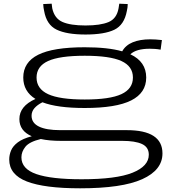

<svg xmlns="http://www.w3.org/2000/svg" viewBox="-20 -800 927 1040"><path d="M414 220Q221 220 125.5 183Q30 146 30 64Q30 39 40 15Q50 -9 76.5 -29Q103 -49 152 -62Q85 -91 85 -155Q85 -225 172 -264Q106 -305 106 -380Q106 -463 187 -503.5Q268 -544 439 -544Q565 -544 642 -522Q660 -555 699 -571Q738 -587 794 -587Q821 -587 857 -583L850 -531Q834 -534 819.5 -535Q805 -536 791 -536Q718 -536 686 -506Q772 -466 772 -380Q772 -297 690.5 -256Q609 -215 439 -215Q290 -215 210 -246Q182 -232 166.5 -214Q151 -196 151 -173Q151 -134 191 -114.5Q231 -95 306 -95H667Q860 -95 860 31Q860 121 750.5 170.5Q641 220 414 220ZM439 -261Q575 -261 637.5 -290Q700 -319 700 -380Q700 -441 637.5 -469.5Q575 -498 439 -498Q303 -498 240.5 -469.5Q178 -441 178 -380Q178 -319 240.5 -290Q303 -261 439 -261ZM96 52Q96 115 177 143Q258 171 422 171Q610 171 698 135.5Q786 100 786 38Q786 -3 749 -20Q712 -37 642 -37H311Q247 -37 201 -47Q139 -32 117.5 -5Q96 22 96 52ZM443 -613Q341 -613 286.5 -639.5Q232 -666 219 -741Q215 -758 214 -778L260 -780Q261 -773 261.5 -766.5Q262 -760 263 -755Q275 -700 318.5 -681Q362 -662 443 -662Q524 -662 568 -680.5Q612 -699 622 -754Q623 -760 624 -766.5Q625 -773 626 -780L672 -778Q672 -768 670.5 -758.5Q669 -749 667 -740Q653 -665 599.5 -639Q546 -613 443 -613Z"/></svg>

Font: Georama ExtraExtended Light
Style: Regular
Weight: 300
Width: 8
Designer: Jean-Baptiste Levee
Foundry: Production Type
Version: Version 1.000